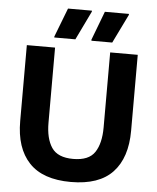

<svg xmlns="http://www.w3.org/2000/svg" viewBox="-58 -899 783 960"><g transform="rotate(5 333.5 -419.0)"><path d="M333.3 12.5Q192.5 12.5 123.8 -60.4Q55 -133.3 55 -269.2V-650H196.7V-273.3Q196.7 -193.3 227.1 -148.3Q257.5 -103.3 335 -103.3Q413.3 -103.3 443.3 -148.3Q473.3 -193.3 473.3 -273.3V-650H611.7V-269.2Q611.7 -133.3 543.3 -60.4Q475 12.5 333.3 12.5ZM294.2 -700H188.3V-705L244.2 -850H364.2V-845ZM479.2 -700H375L374.2 -705L429.2 -850H550V-845Z"/></g></svg>

Font: Familjen Grotesk Variable
Style: Regular
Weight: 400
Designer: Anders Wikstroem, Jonas Baeckman, Matilda Gysing, Kristian Moeller
Foundry: Familjen STHLM AB
Version: Version 2.000